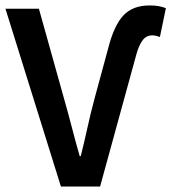

<svg xmlns="http://www.w3.org/2000/svg" viewBox="-24 -686 630 706"><path d="M200 0 -4 -654H119L211 -325Q227 -269 240 -218.5Q253 -168 269 -112H273Q287 -168 298 -218.5Q309 -269 324 -325L374 -509Q395 -592 429.5 -629Q464 -666 526 -666Q546 -666 559.5 -663.5Q573 -661 586 -656L564 -550Q558 -552 551 -554Q544 -556 536 -556Q514 -556 500.5 -538Q487 -520 478 -488L344 0Z"/></svg>

Font: Source Sans Pro SemiBold
Style: Regular
Weight: 600
Designer: Paul D. Hunt
Foundry: Adobe Systems Incorporated
Version: Version 2.045;hotconv 1.0.109;makeotfexe 2.5.65596